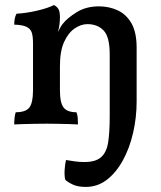

<svg xmlns="http://www.w3.org/2000/svg" viewBox="-20 -487 634 756"><path d="M192 -467Q202 -463 209 -453Q216 -443 216 -420Q216 -408 214.5 -393Q213 -378 208 -361Q212 -368 216 -376Q220 -384 227 -393Q245 -416 282 -439Q319 -462 370 -462Q409 -462 443 -446.5Q477 -431 497.5 -395.5Q518 -360 518 -299V-132L412 -134V-273Q412 -342 388 -367Q364 -392 324 -392Q299 -392 274 -375Q249 -358 232.5 -322Q216 -286 216 -227V-155H110V-316Q110 -342 105.5 -357.5Q101 -373 85 -381Q69 -389 36 -390Q36 -402 38 -413Q40 -424 45 -433Q83 -435 126 -445Q169 -455 192 -467ZM216 -198V-132Q216 -82 230.5 -63.5Q245 -45 281 -45Q285 -35 286 -23.5Q287 -12 287 3Q273 2 252 1.5Q231 1 208 0.5Q185 0 163 0Q142 0 118.5 0.5Q95 1 73 1.5Q51 2 36 3Q36 -12 37.5 -24.5Q39 -37 42 -45Q81 -45 95.5 -63.5Q110 -82 110 -132V-198ZM318 249Q287 249 267.5 240Q248 231 237 221Q233 205 234.5 181.5Q236 158 240 143Q257 146 275 148.5Q293 151 312 151Q357 151 378.5 131.5Q400 112 406 72.5Q412 33 412 -28V-218H518V-88Q518 -24 504 36.5Q490 97 463.5 145Q437 193 400.5 221Q364 249 318 249Z"/></svg>

Font: Vollkorn Medium
Style: Regular
Weight: 500
Designer: Friedrich Althausen
Foundry: Friedrich Althausen
Version: Version 5.000